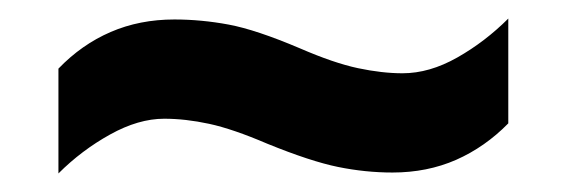

<svg xmlns="http://www.w3.org/2000/svg" viewBox="-20 -456 612 207"><path d="M268.3 -301Q231 -317 205.5 -322.5Q180 -328 157 -328Q129.3 -328 98.7 -311Q68 -294 43 -269V-382Q68 -408 99.3 -421.5Q130.5 -435 168 -435Q197 -435 226.5 -429.5Q256 -424 303.1 -404Q340 -388 366 -382.5Q392 -377 414 -377Q443 -377 473 -394Q503 -411 528 -436V-323Q503 -297.5 471.8 -283.7Q440.6 -270 403.1 -270Q374 -270 344.5 -276Q315 -282 268.3 -301Z"/></svg>

Font: Noto Sans Myanmar
Style: Regular
Weight: 400
Designer: Monotype Design Team
Foundry: Monotype Imaging Inc.
Version: Version 2.107